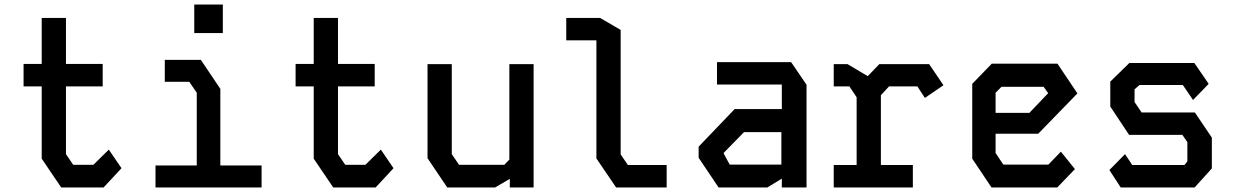

<svg xmlns="http://www.w3.org/2000/svg" viewBox="-20 -827 5440 847"><path d="M164 -748H271V-545H433V-446H271V-147L303 -100H392L460 -167L516 -85L437 0H250L164 -127V-446H84V-545H164Z M707 -563V-466H815L848 -418V-97H666V0H1134V-97H952V-435L866 -563ZM837 -681V-807H963V-681Z M1364 -748H1471V-545H1633V-446H1471V-147L1503 -100H1592L1660 -167L1716 -85L1637 0H1450L1364 -127V-446H1284V-545H1364Z M2227 -544V-123L2205 -100H2005L1973 -147V-544H1866V-129L1953 0H2164L2229 -38V0H2334V-544Z M2478 -748V-649H2611V-128L2698 0H2921V-99H2750L2718 -146V-695L2627 -748Z M3143 -553V-454H3429V-346H3221L3062 -180V-131L3150 0H3365L3429 -39V0H3538V-453L3470 -553ZM3173 -149V-153L3262 -244H3427V-101H3199Z M3658 -544V-446H3727L3759 -398V-99H3658V0H4007V-99H3866V-407L3902 -446H4027L4060 -395L4142 -451L4079 -544H3859L3808 -491L3719 -544Z M4355 -546 4269 -457V-127L4354 0H4644L4722 -81L4660 -158L4605 -101H4406L4372 -152V-237H4560L4733 -415L4645 -546ZM4372 -418 4398 -444H4584L4604 -416L4521 -329H4372Z M4962 -549H5249L5312 -457L5243 -386L5198 -452H5007L4985 -433V-377L5016 -331H5251L5326 -220V-84L5250 0H4924L4874 -77L4943 -147L4975 -99H5205L5218 -115V-200L5196 -232H4961L4878 -357V-467Z"/></svg>

Font: Kode Mono SemiBold
Style: Regular
Weight: 600
Monospace: yes
Designer: Isa Ozler
Foundry: Kadena LLC
Version: Version 1.206;gftools[0.9.28]